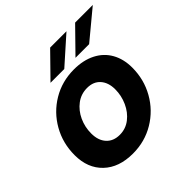

<svg xmlns="http://www.w3.org/2000/svg" viewBox="-197 -933 1114 1114"><g transform="rotate(-45 360.5 -375.5)"><path d="M30 -221Q30 -319 76 -400Q122 -481 201.5 -528.5Q281 -576 379 -576Q455 -576 511 -547.5Q567 -519 596.5 -466.5Q626 -414 626 -344Q626 -247 580 -165.5Q534 -84 454 -36Q374 12 276 12Q162 12 96 -51Q30 -114 30 -221ZM467 -325Q467 -380 438 -413Q409 -446 357 -446Q307 -446 268.5 -417Q230 -388 208.5 -341.5Q187 -295 187 -242Q187 -185 217 -152Q247 -119 299 -119Q348 -119 386 -148.5Q424 -178 445.5 -225.5Q467 -273 467 -325ZM341 -617H228L371 -763H505ZM545 -617H433L576 -763H721Z"/></g></svg>

Font: Open Sauce One ExtraBold Italic
Style: Regular
Weight: 800
Italic angle: -10°
Designer: Alfredo Marco Pradil
Foundry: Creative Sauce Fz LLC
Version: Version 1.477